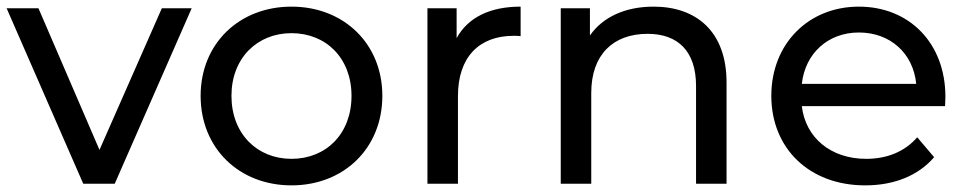

<svg xmlns="http://www.w3.org/2000/svg" viewBox="-21 -554 2914 579"><path d="M557 -529H467L279 -102L95 -529H-1L230 0H325Z M858 5C1016 5 1132 -107 1132 -265C1132 -422 1016 -534 858 -534C700 -534 584 -422 584 -265C584 -107 700 5 858 5ZM858 -75C755 -75 677 -150 677 -265C677 -379 755 -454 858 -454C962 -454 1039 -379 1039 -265C1039 -150 962 -75 858 -75Z M1360 -264C1360 -382 1424 -446 1528 -446C1535 -446 1541 -446 1549 -445V-534C1456 -534 1390 -501 1356 -439V-529H1268V0H1360Z M1950 -534C1865 -534 1797 -503 1758 -447V-529H1670V0H1762V-274C1762 -389 1828 -452 1932 -452C2024 -452 2078 -399 2078 -295V0H2170V-305C2170 -460 2078 -534 1950 -534Z M2397 -301C2407 -393 2476 -456 2569 -456C2664 -456 2733 -393 2742 -301ZM2588 5C2675 5 2748 -24 2796 -80L2745 -140C2707 -96 2653 -75 2591 -75C2484 -75 2408 -139 2397 -234H2829C2829 -243 2830 -255 2830 -262C2830 -424 2721 -534 2569 -534C2417 -534 2305 -422 2305 -265C2305 -107 2419 5 2588 5Z"/></svg>

Font: Montserrat-Alt1 Med
Style: Regular
Weight: 500
Designer: Differentunic
Foundry: Differentunic
Version: Version 7.222